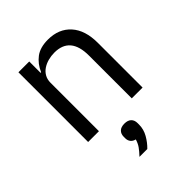

<svg xmlns="http://www.w3.org/2000/svg" viewBox="-218 -644 1005 1005"><g transform="rotate(-45 284.0 -141.5)"><path d="M85 0ZM85 0V-516H165V-432H169Q188 -476 222.5 -502Q257 -528 315 -528Q395 -528 441.5 -476.5Q488 -425 488 -331V0H408V-317Q408 -456 291 -456Q267 -456 244.5 -450Q222 -444 204 -432Q186 -420 175.5 -401.5Q165 -383 165 -358V0ZM287 66Q312 66 325 78.5Q338 91 338 113V124Q338 159 320 190.5Q302 222 278 245H220Q240 224 252 207Q264 190 271 167Q254 163 245 151.5Q236 140 236 123V113Q236 91 249 78.5Q262 66 287 66Z"/></g></svg>

Font: Aneliza
Style: Regular
Weight: 400
Designer: Mike Abbink, Paul van der Laan, Pieter van Rosmalen
Foundry: Bold Monday
Version: Version 3.001;September 8, 2019;FontCreator 11.5.0.2425 64-b